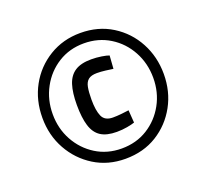

<svg xmlns="http://www.w3.org/2000/svg" viewBox="-100 -828 845 788"><g transform="rotate(-20 322.5 -434.5)"><path d="M322 -160Q246 -160 186.5 -197Q127 -234 92.5 -296Q58 -358 58 -434Q58 -511 92 -573Q126 -635 186.5 -672Q247 -709 323 -709Q401 -709 461 -671.5Q521 -634 554.5 -571.5Q588 -509 588 -434Q588 -358 554 -296Q520 -234 460.5 -197Q401 -160 322 -160ZM326 -276Q282 -276 256.5 -292.5Q231 -309 220 -344.5Q209 -380 209 -436Q209 -489 220 -523.5Q231 -558 257 -575Q283 -592 328 -592Q351 -592 373 -588.5Q395 -585 405 -581L401 -524Q388 -526 368 -528.5Q348 -531 331 -531Q306 -531 293.5 -521Q281 -511 277 -490Q273 -469 273 -436Q273 -388 284.5 -362.5Q296 -337 331 -337Q348 -337 368 -339Q388 -341 401 -343L405 -288Q394 -284 372 -280Q350 -276 326 -276ZM322 -205Q386 -205 435.5 -236Q485 -267 513.5 -319Q542 -371 542 -434Q542 -497 513.5 -549.5Q485 -602 435 -633Q385 -664 322 -664Q259 -664 209.5 -633Q160 -602 131.5 -549.5Q103 -497 103 -434Q103 -371 131.5 -319Q160 -267 209.5 -236Q259 -205 322 -205Z"/></g></svg>

Font: Cairo Medium
Style: Regular
Weight: 500
Designer: Mohamed Gaber, Accademia di Belle Arti di Urbino
Foundry: Kief Type Foundry, Accademia di Belle Arti di Urbino
Version: Version 3.117